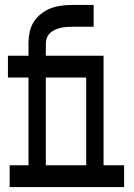

<svg xmlns="http://www.w3.org/2000/svg" viewBox="-20 -755 540 775"><path d="M328 -88V-442H165V-88ZM19 0V-88H95V-442H12V-530H95V-580Q95 -603 99.5 -625Q104 -647 115.5 -665.5Q127 -684 145 -698.5Q163 -713 183.5 -721Q204 -729 226.5 -732Q249 -735 271 -735H358V-647H271Q259 -647 247.5 -646Q236 -645 224.5 -642.5Q213 -640 202 -635Q191 -630 182.5 -622Q174 -614 169.5 -603Q165 -592 165 -580V-530H398V-88H481V0Z"/></svg>

Font: Iosevka Slab Semibold
Style: Regular
Weight: 600
Monospace: yes
Designer: Belleve Invis
Foundry: Belleve Invis
Version: Version 11.1.1; ttfautohint (v1.8.3)